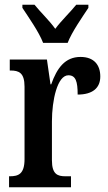

<svg xmlns="http://www.w3.org/2000/svg" viewBox="-20 -786 454 806"><path d="M161 -606H264C281 -651 326 -715 351 -753V-766H300C276 -736 237 -699 212 -665C188 -699 149 -736 125 -766H74V-753C99 -715 144 -651 161 -606ZM18 0H278V-46H255C222 -46 198 -54 198 -113V-276C198 -366 221 -470 267 -470C298 -470 306 -444 306 -389C368 -389 401 -416 401 -465C401 -513 375 -547 318 -547C253 -547 219 -500 195 -432H192L177 -536H21V-490H24C59 -490 83 -481 83 -422V-118C83 -55 57 -46 21 -46H18Z"/></svg>

Font: Noto Serif Sinhala ExtraCondensed SemiBold
Style: Regular
Weight: 600
Width: 2
Designer: Jelle Bosma - Monotype Design Team
Foundry: Monotype Imaging Inc.
Version: Version 2.007